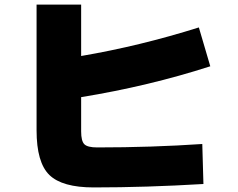

<svg xmlns="http://www.w3.org/2000/svg" viewBox="-20 -780 1040 840"><path d="M865 -150 870 25Q620 40 390 40Q252 40 196 -14.5Q140 -69 140 -210V-760H335V-535Q593 -579 850 -660L900 -490Q630 -403 335 -355V-205Q335 -163 349 -149Q363 -135 405 -135Q644 -135 865 -150Z"/></svg>

Font: M PLUS 1p Black
Style: Regular
Weight: 900
Version: Version 1.061